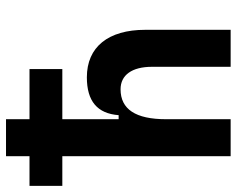

<svg xmlns="http://www.w3.org/2000/svg" viewBox="-93 -679 772 626"><g transform="rotate(-90 293.0 -366.0)"><path d="M388.2 0H508.8V-278.3C508.8 -399.4 452.6 -468.8 354 -468.8C275.9 -468.8 235.8 -434.6 230.5 -365.2H217.3V-548.8H380.9V-655.8H217.3V-732.4H96.7V-655.8H0V-548.8H96.7V0H217.3V-210.4C217.3 -310.1 250 -358.9 314.9 -358.9C361.3 -358.9 388.2 -321.8 388.2 -256.3Z"/></g></svg>

Font: Cascadia Code NF SemiBold
Style: Regular
Weight: 600
Monospace: yes
Designer: Aaron Bell
Foundry: Saja Typeworks
Version: Version 2404.023